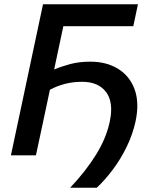

<svg xmlns="http://www.w3.org/2000/svg" viewBox="-20 -733 708 906"><path d="M311 153Q385 74.5 433 -2.8Q481 -80 498 -159Q504.5 -190 504.5 -216.5Q504.5 -266 481 -298Q444.5 -347 368 -347Q324 -347 286.5 -337.2Q249 -327.5 215.5 -309.5L199 -231.5Q185 -166 173.5 -112Q161.5 -57.5 149.5 0H31.5Q44 -58.5 55.5 -113Q67 -167.5 81.5 -235L132 -473Q146.5 -541.5 158.5 -597.5Q170.5 -653 183 -713H631L609 -609.5H279Q271.5 -574 263.5 -537Q255.5 -499.5 246.5 -457L235.5 -405Q268 -419 310.5 -430.5Q353 -442 406.5 -442Q482 -442 536.8 -408.5Q591.5 -375 615 -312Q628 -277 628 -234Q628 -199.5 619.5 -159.5Q606.5 -100 579 -42.8Q551.5 14.5 514.5 64.5Q477.5 114.5 436.5 153Z"/></svg>

Font: Heraclito Medium
Style: Italic
Weight: 500
Italic angle: -12°
Designer: Kostas Bartsokas (font) & Cristiano Sobral (main changes)
Foundry: Kostas Bartsokas (font) & Cristiano Sobral (main changes)
Version: Version 1.00;July 8, 2020;FontCreator 13.0.0.2655 64-bit